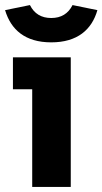

<svg xmlns="http://www.w3.org/2000/svg" viewBox="-22 -737 404 757"><path d="M105 0H257V-511H29V-385H105ZM180 -570C283 -570 340 -620 362 -697L264 -717C247 -683 219 -666 180 -666C141 -666 113 -683 96 -717L-2 -697C21 -620 77 -570 180 -570Z"/></svg>

Font: Finlandica
Style: Bold
Weight: 700
Designer: Niklas Ekholm, Juho Hiilivirta, Jaakko Suomalainen
Foundry: Helsinki Type Studio
Version: Version 2.000;Glyphs 3.2 (3202)